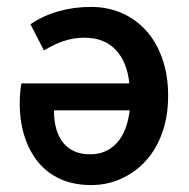

<svg xmlns="http://www.w3.org/2000/svg" viewBox="-20 -523 547 555"><path d="M244 12Q194 12 155.5 -5Q117 -22 91 -53.5Q65 -85 51 -128.5Q37 -172 37 -225Q37 -242 38.5 -257.5Q40 -273 42 -282H354Q347 -345 314 -379.5Q281 -414 224 -414Q192 -414 163 -404Q134 -394 107 -377L68 -453Q105 -478 149.5 -490.5Q194 -503 243 -503Q291 -503 331.5 -485.5Q372 -468 402 -435Q432 -402 449 -354Q466 -306 466 -246Q466 -186 448.5 -138Q431 -90 400.5 -57Q370 -24 329.5 -6Q289 12 244 12ZM241 -77Q287 -77 317 -109Q347 -141 355 -204H136Q136 -143 163 -110Q190 -77 241 -77Z"/></svg>

Font: Giro Semibold
Style: Regular
Weight: 600
Designer: Paul D. Hunt
Foundry: Adobe Systems Incorporated
Version: Version 1.000;PS 1.0;hotconv 1.0.88;makeotf.lib2.5.647800